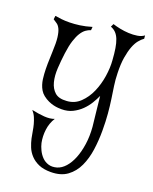

<svg xmlns="http://www.w3.org/2000/svg" viewBox="-195 -852 959 1202"><g transform="rotate(20 285.0 -251.0)"><path d="M47.9 -460Q50.8 -520.5 46.4 -555.2Q42 -589.8 32.7 -608.9Q23.4 -627.9 11.2 -636.2Q-1 -644.5 -14.6 -653.3L-11.7 -676.8Q5.9 -673.8 30.3 -670.9Q54.7 -668 85.4 -668.5Q116.2 -668.9 152.3 -673.8Q188.5 -678.7 230.5 -691.4L228.5 -668.9Q211.9 -664.1 196.3 -652.8Q180.7 -641.6 167 -620.1Q153.3 -598.6 142.1 -564Q130.9 -529.3 124 -476.6Q117.2 -424.8 114.3 -374Q111.3 -323.2 121.6 -283.2Q131.8 -243.2 158.2 -219.7Q184.6 -196.3 236.3 -200.2Q288.1 -203.1 324.7 -238.3Q361.3 -273.4 383.3 -323.7Q405.3 -374 414.1 -431.6Q422.9 -489.3 418.9 -537.1Q416 -582 410.6 -615.2Q405.3 -648.4 396 -671.9Q386.7 -695.3 372.6 -710Q358.4 -724.6 337.9 -732.4L347.7 -752.9Q368.2 -746.1 397 -740.2Q425.8 -734.4 455.6 -732.9Q485.4 -731.4 512.7 -735.8Q540 -740.2 557.6 -753.9L559.6 -732.4Q543.9 -721.7 528.3 -702.6Q512.7 -683.6 501 -652.8Q489.3 -622.1 481.9 -577.6Q474.6 -533.2 476.6 -472.7Q477.5 -429.7 483.4 -390.1Q489.3 -350.6 495.6 -307.6Q502 -264.6 506.3 -214.4Q510.7 -164.1 510.7 -100.6Q510.7 -37.1 502 25.4Q493.2 87.9 469.7 138.7Q446.3 189.5 403.8 220.7Q361.3 252 293.9 252Q246.1 252 213.9 237.8Q181.6 223.6 160.2 200.7Q138.7 177.7 127.4 149.9Q116.2 122.1 110.4 95.7Q105.5 73.2 102.1 50.8Q98.6 28.3 92.8 6.3Q86.9 -15.6 78.1 -36.1Q69.3 -56.6 53.7 -74.2Q98.6 -64.5 137.7 -61.5Q176.8 -58.6 205.1 -69.3Q181.6 -32.2 175.8 12.7Q169.9 57.6 178.7 100.6Q183.6 122.1 194.8 145.5Q206.1 168.9 223.6 187Q241.2 205.1 266.1 212.9Q291 220.7 322.3 211.9Q351.6 203.1 376 175.8Q400.4 148.4 417 106.9Q433.6 65.4 441.4 11.7Q449.2 -42 444.3 -103.5Q437.5 -171.9 431.6 -219.7Q425.8 -267.6 422.9 -301.8Q412.1 -277.3 395 -249Q377.9 -220.7 353.5 -196.8Q329.1 -172.9 296.9 -156.7Q264.6 -140.6 223.6 -140.6Q214.8 -140.6 200.7 -141.6Q186.5 -142.6 169.9 -146.5Q153.3 -150.4 134.8 -158.7Q116.2 -167 97.7 -181.6Q82 -194.3 72.8 -210Q63.5 -225.6 58.1 -242.7Q52.7 -259.8 50.3 -277.3Q47.9 -294.9 46.9 -311.5Q44.9 -342.8 45.4 -379.9Q45.9 -417 47.9 -460Z"/></g></svg>

Font: Mystery Quest
Style: Regular
Weight: 400
Designer: Squid
Foundry: Font Diner, Inc DBA Sideshow
Version: Version 1.000